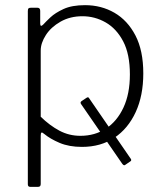

<svg xmlns="http://www.w3.org/2000/svg" viewBox="-20 -560 632 745"><path d="M486 66 467 79Q461 85 454 75L294 -157Q292 -161 293 -163.5Q294 -166 297 -168L315 -180Q322 -185 325 -180L488 57Q491 63 486 66ZM125 -530Q136 -530 136 -518V-469Q136 -461 139 -460Q142 -459 148 -465Q157 -475 175.5 -492.5Q194 -510 226.5 -525Q259 -540 310 -540Q373 -540 424 -510.5Q475 -481 505.5 -422.5Q536 -364 536 -275Q536 -189 506.5 -125Q477 -61 424 -25.5Q371 10 298 10Q248 10 211.5 -5.5Q175 -21 152 -40Q144 -47 141 -45.5Q138 -44 138 -33V154Q138 165 128 165H97Q88 165 88 155V-517Q88 -525 90.5 -527.5Q93 -530 101 -530H125ZM138 -107Q173 -73 210.5 -53Q248 -33 292 -33Q348 -33 391 -61Q434 -89 459 -142.5Q484 -196 484 -271Q484 -350 458 -399.5Q432 -449 390 -473Q348 -497 300 -497Q252 -497 215 -476Q178 -455 158 -424Q138 -393 138 -364V-107Z"/></svg>

Font: Libre Franklin ExtraLight
Style: Regular
Weight: 250
Designer: Pablo Impallari, Rodrigo Fuenzalida, Nhung Nguyen
Foundry: Impallari Type
Version: Version 3.000